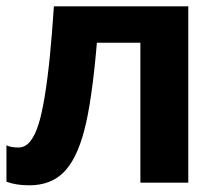

<svg xmlns="http://www.w3.org/2000/svg" viewBox="-20 -566 685 595"><path d="M0 -2.9V-115.7Q13.7 -108.9 37.1 -108.9Q58.1 -108.9 73.5 -127.7Q88.9 -146.5 100.1 -183.1Q108.4 -208.5 118.2 -264.6Q127.9 -324.7 134.5 -391.4Q141.1 -458 147 -546.4H563.5V0H415V-433.6H280.3Q264.6 -250.5 241.2 -162.1Q217.8 -72.8 177.5 -32.2Q137.2 8.3 70.3 8.3Q29.8 8.3 0 -2.9Z"/></svg>

Font: Viking Open Sans
Style: Bold
Weight: 700
Foundry: Ascender Corporation
Version: Version 2.001